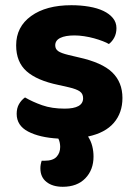

<svg xmlns="http://www.w3.org/2000/svg" viewBox="-20 -517 523 737"><path d="M318 7Q329 24 334 43.5Q339 63 339 84Q339 135 307.5 167.5Q276 200 221 200Q182 200 158.5 181.5Q135 163 135 129Q135 115 140 100H151Q183 100 197 85Q211 70 211 47Q211 40 209.5 31.5Q208 23 204 15Q132 11 88 -12Q44 -35 44 -80Q44 -102 53 -117.5Q62 -133 76 -143Q105 -126 142 -113Q179 -100 228 -100Q299 -100 299 -140Q299 -157 286.5 -166Q274 -175 244 -182L204 -191Q122 -208 82 -243.5Q42 -279 42 -343Q42 -414 99.5 -455.5Q157 -497 254 -497Q290 -497 322 -491.5Q354 -486 377 -475Q400 -464 413.5 -447.5Q427 -431 427 -409Q427 -389 419 -373.5Q411 -358 398 -348Q390 -353 374.5 -359Q359 -365 341 -370Q323 -375 303 -378Q283 -381 266 -381Q231 -381 211.5 -371.5Q192 -362 192 -343Q192 -329 203 -321Q214 -313 243 -306L281 -297Q372 -277 411 -239Q450 -201 450 -141Q450 -84 417 -45.5Q384 -7 318 7Z"/></svg>

Font: Baloo 2 Latin
Style: Bold
Weight: 400
Designer: Sarang Kulkarni and Ek Type
Foundry: Ek Type
Version: Version 1.001